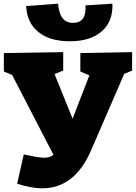

<svg xmlns="http://www.w3.org/2000/svg" viewBox="-20 -993 738 1042"><path d="M73 4 109 -155Q147 -147 174 -142Q201 -137 220 -137Q251 -137 270 -153L46 -586L1 -605V-705L323 -710V-610L276 -591L374 -349L465 -584L416 -605V-705L697 -710V-610L654 -592L473 -174Q384 29 209 29Q178 29 144 22.5Q110 16 73 4ZM359 -769Q250 -769 188 -819.5Q126 -870 122 -960L295 -973Q300 -920 319.5 -894.5Q339 -869 377 -869Q450 -869 444 -964L590 -973Q594 -877 532.5 -823Q471 -769 359 -769Z"/></svg>

Font: Bitter Black
Style: Regular
Weight: 900
Designer: Sol Matas, and Bitter project Authors
Foundry: Sol Matas
Version: Version 2.001